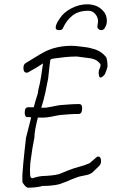

<svg xmlns="http://www.w3.org/2000/svg" viewBox="-20 -850 529 893"><path d="M108 23 105 21Q98 19 85 -1Q84 -5 84 -18Q84 -24 84 -32Q84 -40 85 -49Q87 -81 94 -147L101 -209L125 -304Q120 -305 116 -305.5Q112 -306 108 -305Q95 -305 95 -326Q95 -351 110 -351Q134 -351 137 -351Q140 -362 144.5 -378.5Q149 -395 156 -416Q156 -420 158 -430.5Q160 -441 162.5 -450.5Q165 -460 165 -460Q171 -488 180 -555Q170 -548 152.5 -537.5Q135 -527 110 -513Q108 -512 104 -512Q89 -512 89 -534Q89 -551 100 -557L164 -596Q197 -616 227 -625Q268 -637 310 -637Q329 -637 350 -634Q391 -630 405 -625Q433 -619 452 -605Q461 -599 474 -584Q480 -568 480 -540Q478 -529 468 -505Q461 -495 449 -489Q441 -489 440 -502Q439 -504 439 -507Q439 -510 439 -512Q439 -516 439.5 -519Q440 -522 441 -526Q446 -534 447 -544Q448 -545 448 -547Q448 -552 441 -559Q426 -575 399.5 -579Q373 -583 346 -586Q343 -587 339 -587Q335 -587 330 -587Q310 -587 284 -584.5Q258 -582 239 -579Q220 -576 220 -576Q216 -574 214 -571Q213 -566 210.5 -544.5Q208 -523 204 -485L190 -415L185 -396Q184 -389 180.5 -377.5Q177 -366 172 -349H185Q193 -349 202 -350.5Q211 -352 221 -354Q234 -357 243.5 -358.5Q253 -360 259 -361Q282 -363 304.5 -364.5Q327 -366 349 -366Q362 -366 362 -346Q362 -320 346 -320Q324 -320 302.5 -318.5Q281 -317 259 -315Q254 -314 244.5 -312.5Q235 -311 222 -308Q211 -306 201.5 -304.5Q192 -303 184 -303H156Q140 -240 140 -210Q136 -191 131 -161.5Q126 -132 121 -93L120 -73Q120 -71 119.5 -61.5Q119 -52 120 -36Q122 -20 132 -21Q137 -23 147.5 -26Q158 -29 174 -31Q227 -33 254 -40Q265 -45 301 -59Q309 -62 322 -66.5Q335 -71 354 -76Q368 -79 397 -91L429 -119Q434 -122 436 -122Q450 -122 450 -100Q450 -87 441 -78L410 -48Q398 -39 383 -36L359 -31Q351 -30 337.5 -25Q324 -20 306 -13Q299 -9 286.5 -4.5Q274 0 255 7Q239 11 218.5 13Q198 15 174 15V16Q158 20 141.5 21.5Q125 23 108 23ZM385 -830Q405 -830 423 -824Q441 -818 455 -804Q468 -792 472.5 -779Q477 -766 477 -755Q477 -736 470 -725Q468 -721 466 -717.5Q464 -714 459 -712Q457 -711 455 -710.5Q453 -710 451 -710Q438 -710 433 -723V-726Q433 -729 433.5 -733Q434 -737 435 -742Q436 -745 436 -751Q436 -770 423 -785Q410 -800 391 -800Q346 -800 318 -778.5Q290 -757 272 -718Q269 -710 257 -710Q239 -710 239 -720Q239 -728 242.5 -737.5Q246 -747 259 -766Q277 -793 312.5 -811.5Q348 -830 385 -830Z"/></svg>

Font: Square Peg
Style: Regular
Weight: 400
Designer: Robert E. Leuschke
Foundry: Robert E. Leuschke
Version: Version 1.010; ttfautohint (v1.8.4.7-5d5b)